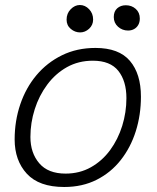

<svg xmlns="http://www.w3.org/2000/svg" viewBox="-20 -729 626 767"><path d="M236.5 18Q136 18 87.2 -35Q38.5 -88 38.5 -172Q38.5 -246 61 -312.2Q83.5 -378.5 125.8 -428.8Q168 -479 227.5 -508.2Q287 -537.5 361.5 -537.5Q455 -537.5 499 -485.8Q543 -434 543 -343Q543 -270 522.5 -205Q502 -140 462.5 -89.8Q423 -39.5 366 -10.8Q309 18 236.5 18ZM242 -35.5Q298 -35.5 343 -60.8Q388 -86 419.8 -129.2Q451.5 -172.5 468.2 -226.2Q485 -280 485 -337Q485 -405 452.8 -445.8Q420.5 -486.5 351 -486.5Q293.5 -486.5 247.5 -460.8Q201.5 -435 168.8 -391Q136 -347 118.8 -292.8Q101.5 -238.5 101.5 -182Q101.5 -118 136.8 -76.8Q172 -35.5 242 -35.5ZM300 -599.5Q279.5 -599.5 262.8 -613.5Q246 -627.5 246 -650.5Q246 -675.5 262.5 -692.2Q279 -709 299 -709Q320 -709 336 -692.2Q352 -675.5 352 -651Q352 -629 336 -614.2Q320 -599.5 300 -599.5ZM491.5 -607Q468.5 -607 451.5 -622.2Q434.5 -637.5 434.5 -661Q434.5 -683.5 448.2 -695.8Q462 -708 482.5 -708Q506 -708 522.2 -693.5Q538.5 -679 538.5 -655Q538.5 -640 532.2 -629.2Q526 -618.5 515.5 -612.8Q505 -607 491.5 -607Z"/></svg>

Font: Grandstander Thin ExtraLight
Style: Italic
Weight: 250
Italic angle: -15°
Version: Version 1.200